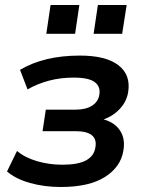

<svg xmlns="http://www.w3.org/2000/svg" viewBox="-20 -737 570 767"><path d="M223 10Q157 10 100 -6Q43 -22 8 -52L48 -134Q80 -107 128.5 -93Q177 -79 229 -79Q292 -79 324 -96.5Q356 -114 361 -148Q373 -213 281 -213H150L163 -299H283Q323 -299 348 -315Q373 -331 377 -360Q382 -391 358.5 -409Q335 -427 274 -427Q222 -427 176.5 -415Q131 -403 90 -380L60 -458Q156 -515 299 -515Q403 -515 453 -476.5Q503 -438 492 -369Q486 -332 459.5 -303Q433 -274 394 -260Q438 -248 459.5 -215.5Q481 -183 473 -136Q463 -71 400 -30.5Q337 10 223 10ZM354 -602 371 -717H486L468 -602ZM165 -602 182 -717H297L280 -602Z"/></svg>

Font: Mulish
Style: Bold Italic
Weight: 700
Italic angle: -9°
Designer: Vernon Adams
Foundry: Vernon Adams
Version: Version 3.603; ttfautohint (v1.8.3)